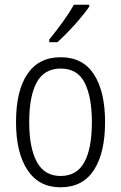

<svg xmlns="http://www.w3.org/2000/svg" viewBox="-20 -785 514 815"><path d="M426 -267Q426 -136 378.5 -63Q331 10 237 10Q145 10 96.5 -63.5Q48 -137 48 -267Q48 -399 96 -470.5Q144 -542 238 -542Q332 -542 379 -469Q426 -396 426 -267ZM104 -267Q104 -157 136.5 -97.5Q169 -38 237 -38Q306 -38 338 -96.5Q370 -155 370 -267Q370 -373 339.5 -433.5Q309 -494 238 -494Q168 -494 136 -435.5Q104 -377 104 -267ZM359 -757Q344 -735 320.5 -707Q297 -679 271 -652Q245 -625 224 -606H189V-617Q219 -654 246.5 -692Q274 -730 294 -765H359Z"/></svg>

Font: Noto Sans Georgian Condensed Light
Style: Regular
Weight: 300
Width: 3
Designer: Monotype Design Team, Akaki Razmadze
Foundry: Google LLC
Version: Version 2.005; ttfautohint (v1.8.4.7-5d5b)